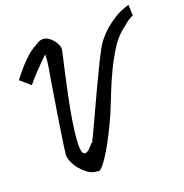

<svg xmlns="http://www.w3.org/2000/svg" viewBox="-138 -878 977 1022"><g transform="rotate(-20 351.0 -367.0)"><path d="M702.1 -694.3Q688.5 -691.4 668.9 -676.8Q649.4 -662.1 626 -642.6Q588.9 -612.3 557.6 -562Q526.4 -511.7 500 -456.1Q473.6 -400.4 452.1 -345.7Q430.7 -291 414.1 -251Q390.6 -197.3 365.7 -147.9Q340.8 -98.6 317.9 -60.5Q294.9 -22.5 276.4 0Q257.8 22.5 247.1 22.5L245.1 18.6Q242.2 19.5 238.3 19.5Q216.8 19.5 194.3 4.9Q171.9 -9.8 153.8 -30.8Q135.7 -51.8 124.5 -75.7Q113.3 -99.6 113.3 -119.1Q113.3 -121.1 113.8 -122.1Q114.3 -123 114.3 -125Q115.2 -135.7 119.6 -166.5Q124 -197.3 130.4 -240.2Q136.7 -283.2 145 -335Q153.3 -386.7 162.1 -439.5Q171.9 -504.9 182.6 -564Q193.4 -623 193.4 -660.2Q179.7 -647.5 161.1 -628.9Q144.5 -612.3 121.6 -588.4Q98.6 -564.5 70.3 -530.3L14.6 -579.1Q44.9 -618.2 68.4 -644Q91.8 -669.9 111.3 -687Q130.9 -704.1 148.4 -714.8Q166 -725.6 184.6 -735.4Q196.3 -741.2 207 -741.2Q222.7 -741.2 236.8 -732.9Q251 -724.6 261.7 -711.9Q272.5 -699.2 279.3 -685.1Q286.1 -670.9 286.1 -659.2V-654.3Q285.2 -646.5 277.8 -615.2Q270.5 -584 260.3 -538.1Q250 -492.2 238.3 -437.5Q226.6 -382.8 216.8 -328.6Q207 -274.4 200.7 -226.1Q194.3 -177.7 194.3 -144.5Q194.3 -125 197.3 -111.8Q200.2 -98.6 207 -94.7Q210.9 -92.8 213.9 -92.8Q223.6 -92.8 236.3 -103.5Q249 -114.3 262.7 -132.8L265.6 -129.9Q293.9 -186.5 327.1 -259.3Q360.4 -332 393.6 -402.8Q426.8 -473.6 456.1 -532.7Q485.4 -591.8 505.9 -621.1Q528.3 -650.4 557.6 -676.8Q583 -699.2 618.7 -721.7Q654.3 -744.1 700.2 -755.9Z"/></g></svg>

Font: Miniver
Style: Regular
Weight: 400
Designer: Dathan Boardman
Foundry: Open Window
Version: Version 1.000